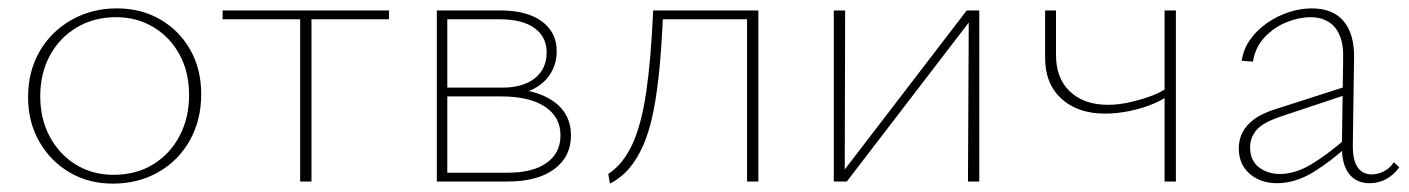

<svg xmlns="http://www.w3.org/2000/svg" viewBox="-20 -433 3362 458"><path d="M249 5Q191 5 145.5 -22Q100 -49 73.5 -95.5Q47 -142 47 -201Q47 -263 74.5 -310.5Q102 -358 150.5 -385.5Q199 -413 259 -413Q317 -413 362.5 -386.5Q408 -360 434 -314Q460 -268 460 -208Q460 -147 433 -98.5Q406 -50 358 -22.5Q310 5 249 5ZM251 -16Q305 -16 345.5 -41Q386 -66 408.5 -109Q431 -152 431 -206Q431 -261 408.5 -302.5Q386 -344 346.5 -368Q307 -392 257 -392Q204 -392 163 -367.5Q122 -343 99 -300.5Q76 -258 76 -203Q76 -149 99 -106.5Q122 -64 161.5 -40Q201 -16 251 -16Z M696 0V-408H723V0ZM511 -387V-408H908V-387Z M1022 0V-408H1175Q1237 -408 1272.5 -382Q1308 -356 1308 -311Q1308 -280 1292 -255.5Q1276 -231 1246.5 -218Q1217 -205 1176 -205L1179 -222Q1255 -222 1298.5 -192.5Q1342 -163 1342 -110Q1342 -59 1302 -29.5Q1262 0 1191 0ZM1047 -21H1191Q1251 -21 1284 -44.5Q1317 -68 1317 -110Q1317 -154 1280 -178.5Q1243 -203 1175 -203H1038V-224H1178Q1228 -224 1256 -246.5Q1284 -269 1284 -308Q1284 -345 1255 -366Q1226 -387 1172 -387H1047Z M1435 5 1431 -18Q1466 -41 1488 -88Q1510 -135 1521.5 -213.5Q1533 -292 1538 -408H1562Q1559 -333 1553.5 -274Q1548 -215 1539 -169Q1530 -123 1515.5 -89Q1501 -55 1481.5 -32Q1462 -9 1435 5ZM1762 0V-408H1789V0ZM1552 -387V-408H1774V-387Z M2289 0 2291 -408H2316V0ZM1969 0V-408H1996L1995 0ZM1983 0V-13L2286 -408H2303V-395L2000 0Z M2616 -162Q2551 -162 2512 -197.5Q2473 -233 2473 -295V-408H2499V-302Q2499 -246 2532.5 -214.5Q2566 -183 2623 -183Q2649 -183 2677 -189.5Q2705 -196 2728.5 -205Q2752 -214 2764 -224L2772 -209Q2758 -197 2732.5 -186Q2707 -175 2676 -168.5Q2645 -162 2616 -162ZM2758 0V-408H2785V0Z M3247 4Q3215 4 3197.5 -19Q3180 -42 3181 -87L3184 -293Q3185 -327 3175.5 -349Q3166 -371 3148 -381.5Q3130 -392 3106 -392Q3079 -392 3049 -380Q3019 -368 2996.5 -344Q2974 -320 2969 -286L2942 -288Q2946 -316 2962.5 -339Q2979 -362 3003 -378.5Q3027 -395 3054.5 -404Q3082 -413 3109 -413Q3160 -413 3185.5 -382Q3211 -351 3210 -295L3207 -84Q3207 -51 3218.5 -34Q3230 -17 3252 -17Q3266 -17 3280.5 -24Q3295 -31 3305 -46L3318 -34Q3305 -16 3287 -6Q3269 4 3247 4ZM3026 4Q2987 4 2961 -18.5Q2935 -41 2935 -79Q2935 -100 2944 -117.5Q2953 -135 2973 -149.5Q2993 -164 3027 -174L3195 -228L3200 -210L3035 -155Q2991 -140 2976.5 -122Q2962 -104 2962 -82Q2962 -50 2983 -34Q3004 -18 3033 -18Q3069 -18 3107 -40.5Q3145 -63 3191 -103L3197 -87Q3156 -49 3113 -22.5Q3070 4 3026 4Z"/></svg>

Font: Ysabeau Office Thin
Style: Regular
Weight: 250
Designer: Christian Thalmann (Catharsis Fonts)
Version: Version 2.001;gftools[0.9.30]; featfreeze: tnum,lnum,ss02